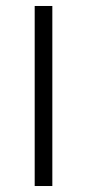

<svg xmlns="http://www.w3.org/2000/svg" viewBox="-20 -622 291 642"><path d="M96 -602H155V0H96Z"/></svg>

Font: IBM Plex Sans Hebrew Light
Style: Regular
Weight: 300
Designer: Mike Abbink, Paul van der Laan, Pieter van Rosmalen, Yanek Iontef
Foundry: Bold Monday
Version: Version 1.2